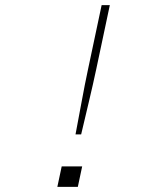

<svg xmlns="http://www.w3.org/2000/svg" viewBox="-20 -730 640 750"><path d="M275 -205Q288 -273 299.5 -336Q311 -399 324 -460L377 -710H409L356 -460Q343 -399 328 -336Q313 -273 297 -205ZM204 0 221 -80H301L284 0Z"/></svg>

Font: Geist Mono Thin
Style: Italic
Weight: 100
Italic angle: -12°
Monospace: yes
Designer: Basement.studio, Andrés Briganti, Mateo Zaragoza
Foundry: Basement.studio, Vercel, Andrés Briganti, Guido Ferreyra, Mateo Zaragoza
Version: Version 1.500; ttfautohint (v1.8.4.7-5d5b)